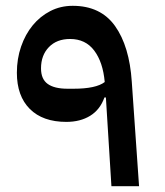

<svg xmlns="http://www.w3.org/2000/svg" viewBox="-20 -640 566 660"><path d="M344 -305H339Q324 -263 290 -242Q256 -221 208 -221Q127 -221 82.5 -265.5Q38 -310 38 -390Q38 -438 52.5 -480Q67 -522 92.5 -553Q118 -584 153 -602Q188 -620 230 -620Q326 -620 375.5 -550.5Q425 -481 433 -359L458 0H363ZM233 -335Q310 -335 340 -358Q334 -426 304 -466Q274 -506 221 -506Q175 -506 148 -478Q121 -450 121 -405Q121 -368 144 -351.5Q167 -335 212 -335Z"/></svg>

Font: IBM Plex Sans Arabic Medm
Style: Regular
Weight: 500
Designer: Mike Abbink, Paul van der Laan, Pieter van Rosmalen, Wael Morcos, Khajak Apelian
Foundry: Bold Monday
Version: Version 1.005